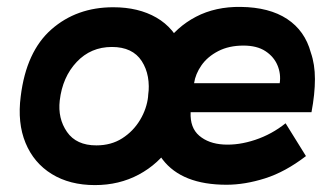

<svg xmlns="http://www.w3.org/2000/svg" viewBox="-20 -526 971 556"><path d="M255 10Q182 10 130 -22Q78 -54 54 -112Q30 -170 40 -247Q56 -377 129 -441Q202 -505 308 -505Q381 -505 433 -475Q485 -445 509 -385Q533 -325 522 -235Q513 -161 476 -106Q439 -51 382 -20.5Q325 10 255 10ZM259 -105Q302 -105 334 -125.5Q366 -146 385.5 -178.5Q405 -211 409 -247Q417 -308 390.5 -349Q364 -390 304 -390Q243 -390 202 -346.5Q161 -303 153 -235Q147 -183 174 -144Q201 -105 259 -105ZM882 -201H532Q530 -156 557 -133Q584 -110 627.5 -107.5Q671 -105 719 -121Q767 -137 807 -169L866 -74Q806 -28 747.5 -9.5Q689 9 636 9Q507 9 451 -64Q395 -137 411 -269Q420 -342 455.5 -395Q491 -448 547.5 -477.5Q604 -507 677 -506Q760 -505 811.5 -471Q863 -437 880 -374Q892 -340 892 -297Q892 -254 882 -201ZM685 -394Q643 -394 612 -378Q581 -362 563.5 -337Q546 -312 542 -285H790Q794 -312 783.5 -337Q773 -362 748.5 -378Q724 -394 685 -394Z"/></svg>

Font: Kulim Park
Style: Bold Italic
Weight: 700
Italic angle: -8°
Designer: Noponies / Dale Sattler
Foundry: Noponies
Version: Version 1.000; ttfautohint (v1.8.3)